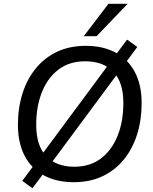

<svg xmlns="http://www.w3.org/2000/svg" viewBox="-20 -957 811 1018"><path d="M371 9Q281 9 214.5 -26Q148 -61 111.5 -129.5Q75 -198 75 -295Q75 -384 99 -460.5Q123 -537 169.5 -594Q216 -651 282.5 -682.5Q349 -714 435 -714Q525 -714 591.5 -679Q658 -644 694.5 -576Q731 -508 731 -411Q731 -321 707 -244.5Q683 -168 636.5 -111Q590 -54 523.5 -22.5Q457 9 371 9ZM373 -73Q458 -73 515.5 -117Q573 -161 603.5 -237Q634 -313 634 -410Q634 -522 580.5 -577Q527 -632 432 -632Q348 -632 290.5 -588.5Q233 -545 202.5 -469Q172 -393 172 -296Q172 -183 226 -128Q280 -73 373 -73ZM152 41 98 2 170 -95 200 -135 552 -610 582 -651 654 -747 708 -708 636 -611 606 -570 254 -95 224 -55ZM424 -765 555 -937H657L492 -765Z"/></svg>

Font: Nunito Sans 12pt ExtraLight 12pt Medium
Style: Italic
Weight: 500
Italic angle: -9°
Version: Version 3.101;gftools[0.9.27]